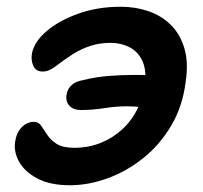

<svg xmlns="http://www.w3.org/2000/svg" viewBox="-20 -537 603 569"><path d="M187 12Q129 12 91 -8Q53 -28 36.5 -58Q20 -88 25 -118Q29 -144 44.5 -160Q60 -176 81 -176Q94 -176 102 -164.5Q110 -153 120 -137.5Q130 -122 148 -110.5Q166 -99 200 -99Q241 -99 277 -113Q313 -127 341.5 -153Q370 -179 387.5 -214.5Q405 -250 410 -292Q414 -332 401 -358.5Q388 -385 363 -397.5Q338 -410 308 -410Q276 -410 249.5 -401.5Q223 -393 198 -378Q166 -357 145.5 -341Q125 -325 107 -325Q86 -325 78.5 -342.5Q71 -360 75 -380Q82 -414 118.5 -445Q155 -476 212 -496.5Q269 -517 338 -517Q381 -517 419.5 -504Q458 -491 486 -463.5Q514 -436 526.5 -393.5Q539 -351 530 -293Q521 -221 487 -164Q453 -107 404 -68Q355 -29 298.5 -8.5Q242 12 187 12ZM220 -211Q196 -211 184.5 -225Q173 -239 178 -260Q181 -275 193 -285.5Q205 -296 228 -300Q264 -309 303 -312Q342 -315 381 -315Q406 -315 428.5 -313.5Q451 -312 476 -310L453 -215Q430 -216 405 -219Q380 -222 355 -222Q325 -222 289.5 -216.5Q254 -211 220 -211Z"/></svg>

Font: Shantell Sans SemiBold
Style: Italic
Weight: 600
Italic angle: -11°
Designer: Stephen Nixon, Anya Danilova, Shantell Martin
Foundry: Arrow Type
Version: Version 1.011;[c5ecc13dd]